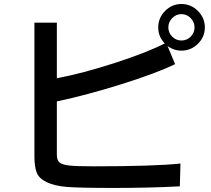

<svg xmlns="http://www.w3.org/2000/svg" viewBox="-20 -884 1040 945"><path d="M149.4 -115.2V-772.5H259.8V-499Q385.7 -522.5 546.9 -574.7Q708 -627 797.9 -673.8L841.8 -568.4Q752 -524.4 579.6 -470.2Q407.2 -416 259.8 -384.8V-121.1Q259.8 -95.7 272.9 -84.5Q286.1 -73.2 321.3 -69.3Q356.4 -65.4 437.5 -65.4Q740.2 -65.4 868.2 -79.1L865.2 33.2Q714.8 41 539.1 41Q363.3 41 304.7 35.6Q246.1 30.3 209 12.2Q171.9 -5.9 160.6 -34.7Q149.4 -63.5 149.4 -115.2ZM792.5 -668.5Q758.8 -702.1 758.8 -749Q758.8 -795.9 792.5 -830.1Q826.2 -864.3 873 -864.3Q919.9 -864.3 954.1 -830.1Q988.3 -795.9 988.3 -749Q988.3 -702.1 954.1 -668.5Q919.9 -634.8 873 -634.8Q826.2 -634.8 792.5 -668.5ZM827.6 -794.9Q808.6 -775.4 808.6 -749Q808.6 -722.7 827.6 -703.6Q846.7 -684.6 873 -684.6Q899.4 -684.6 918.5 -703.6Q937.5 -722.7 937.5 -749Q937.5 -775.4 918.5 -794.9Q899.4 -814.5 873 -814.5Q846.7 -814.5 827.6 -794.9Z"/></svg>

Font: GenEi M Gothic v2 Medium
Style: Regular
Weight: 500
Version: Version 2.0